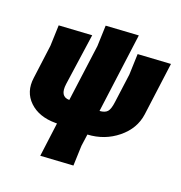

<svg xmlns="http://www.w3.org/2000/svg" viewBox="-134 -673 931 985"><g transform="rotate(20 331.0 -180.5)"><path d="M209 11Q118 11 66 -39Q14 -89 25 -168L49 -352L53 -465L232 -476L192 -196Q182 -124 235 -124L276 -433L280 -546L457 -557L400 -124Q429 -126 441.5 -140Q454 -154 459 -194L480 -352L484 -465L662 -476L624 -187Q613 -106 544 -50Q475 6 383 11L374 76L370 185L193 196L217 11Z"/></g></svg>

Font: Alegreya Sans Black
Style: Italic
Weight: 900
Italic angle: -7°
Designer: Juan Pablo del Peral
Foundry: Huerta Tipografica
Version: Version 2.007